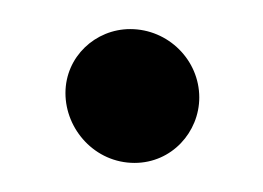

<svg xmlns="http://www.w3.org/2000/svg" viewBox="-20 -136 181 132"><path d="M25 -72C25 -47 45.3 -24 72.5 -24C98.1 -24 117 -45.2 117 -69C117 -94.7 95.7 -116 69.5 -116C45.6 -116 25 -97 25 -72Z"/></svg>

Font: Just Breathe
Style: Bd
Weight: 400
Foundry: Cannot Into Space Fonts
Version: Version 0.72